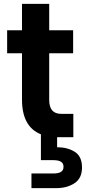

<svg xmlns="http://www.w3.org/2000/svg" viewBox="-20 -711 445 995"><path d="M272 264H143V188H257Q309 188 309 155V152Q309 119 257 119H192V-15Q94 -54 94 -195V-435H17V-554H94V-691H235V-554H359V-435H235V-193Q235 -121 297 -121H360V0H276V52Q329 52 367 75.5Q405 99 405 157Q405 213 366 238.5Q327 264 272 264Z"/></svg>

Font: Ulagadi Sans SemiBold
Style: Regular
Weight: 600
Designer: Ninad Kale (Devanagari), Jonny Pinhorn (Latin)
Foundry: Indian Type Foundry
Version: Version 3.01;March 29, 2020;FontCreator 12.0.0.2522 64-bit; 